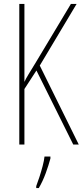

<svg xmlns="http://www.w3.org/2000/svg" viewBox="-20 -734 420 975"><path d="M380 0H352L165 -376L104 -282V0H78V-714H104V-318Q110 -332 124.5 -356Q139 -380 160 -414L340 -714H369L182 -401ZM236 71Q227 105 212 146Q197 187 177 221H164V211Q171 193 180 165.5Q189 138 196.5 109.5Q204 81 206 61H236Z"/></svg>

Font: Noto Sans Gurmukhi ExtraCondensed Thin
Style: Regular
Weight: 100
Width: 2
Designer: Jelle Bosma - Monotype Design Team
Foundry: Monotype Imaging Inc.
Version: Version 2.004; ttfautohint (v1.8.4.7-5d5b)